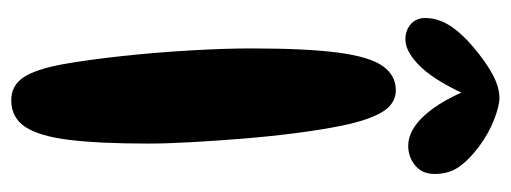

<svg xmlns="http://www.w3.org/2000/svg" viewBox="-303 -646 907 341"><g transform="rotate(90 150.5 -475.5)"><path d="M158 -42Q132 -42 117.5 -63.5Q103 -85 94 -134Q86 -179 79.5 -239.5Q73 -300 69.5 -361Q66 -422 66 -468Q66 -567 73.5 -623Q81 -679 97.5 -702Q114 -725 140 -725Q164 -725 178.5 -701.5Q193 -678 203 -630Q210 -596 216 -550.5Q222 -505 226 -456Q230 -407 232.5 -362Q235 -317 235 -285Q235 -199 228.5 -145.5Q222 -92 205.5 -67Q189 -42 158 -42ZM154 -909Q168 -909 192.5 -899.5Q217 -890 240 -873Q264 -855 276.5 -837Q289 -819 289 -794Q289 -772 274 -759.5Q259 -747 239 -747Q211 -747 184.5 -776.5Q158 -806 138 -857L153 -860Q126 -798 99.5 -770Q73 -742 50 -742Q34 -742 23 -751.5Q12 -761 12 -777Q12 -800 25.5 -821Q39 -842 64 -863Q90 -885 112.5 -897Q135 -909 154 -909Z"/></g></svg>

Font: DynaPuff
Style: Regular
Weight: 400
Designer: Toshi Omagari, Jennifer Daniel
Foundry: Google Fonts
Version: Version 2.000